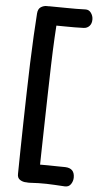

<svg xmlns="http://www.w3.org/2000/svg" viewBox="-66 -910 609 1117"><g transform="rotate(5 238.5 -352.0)"><path d="M108 -822Q110 -849 126 -859.5Q142 -870 161 -870Q189 -870 210.5 -859.5Q232 -849 230 -822Q226 -766 222 -690.5Q218 -615 215.5 -529Q213 -443 211 -353.5Q209 -264 207 -178Q205 -92 203.5 -16.5Q202 59 201 117Q201 141 178.5 151.5Q156 162 130 162Q111 162 94.5 151.5Q78 141 79 117Q80 59 81 -16.5Q82 -92 84 -178Q86 -264 88 -353.5Q90 -443 93 -529Q96 -615 100 -690.5Q104 -766 108 -822ZM176 -762Q154 -762 143 -779.5Q132 -797 132 -817Q132 -837 143 -853.5Q154 -870 176 -870Q223 -870 278.5 -869Q334 -868 386 -870Q407 -871 419.5 -853.5Q432 -836 432 -815Q432 -791 419 -777Q406 -763 386 -762Q334 -760 278.5 -761Q223 -762 176 -762ZM147 163Q123 164 109.5 147Q96 130 96 110Q95 88 109 73.5Q123 59 149 55Q163 53 189.5 52.5Q216 52 247 52.5Q278 53 305.5 53.5Q333 54 349 54Q377 55 390.5 69Q404 83 404 110Q404 131 392 149Q380 167 357 166Q323 164 297.5 162.5Q272 161 249.5 160.5Q227 160 203 160.5Q179 161 147 163Z"/></g></svg>

Font: Playpen Sans SemiBold
Style: Regular
Weight: 600
Designer: Laura Meseguer, Veronika Burian, José Scaglione
Foundry: TypeTogether
Version: Version 1.001